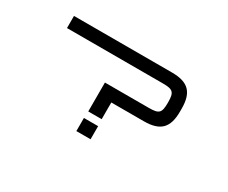

<svg xmlns="http://www.w3.org/2000/svg" viewBox="-108 -1032 1622 1364"><g transform="rotate(30 703.0 -350.0)"><path d="M975 -700H171.5V-600.5H958C1042 -600.5 1057.5 -585 1057.5 -500.5V-499.5C1057.5 -415 1042 -400 958 -400H598.5V-163H708.5V-300H975C1109 -300 1163.5 -354.5 1163.5 -488.5V-511.5C1163.5 -645.5 1109 -700 975 -700ZM595 0H711.5V-107.5H595Z"/></g></svg>

Font: Melete
Style: Regular
Weight: 400
Width: 6
Designer: Sora Sagano
Foundry: DOT COLON
Version: Version 0.200;FEAKit 1.0